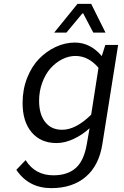

<svg xmlns="http://www.w3.org/2000/svg" viewBox="-20 -741 640 988"><path d="M258.8 -573.2 378.9 -721.2H449.2L522.9 -573.2H460L408.2 -671.9H403.8L321.8 -573.2ZM244.1 227.1Q127.4 227.1 64 132.8L111.8 83Q160.6 161.1 254.9 161.1Q327.1 161.1 369.6 123.8Q412.1 86.4 426.8 0L440.9 -81.1Q405.3 -47.9 359.6 -26.4Q314 -4.9 271 -4.9Q189.9 -4.9 143.1 -59.8Q96.2 -114.7 96.2 -210.9Q96.2 -280.3 119.6 -339.8Q143.1 -399.4 181.2 -438.5Q219.2 -477.5 267.3 -499.8Q315.4 -522 365.2 -522Q444.8 -522 503.9 -452.1V-453.1L522 -509.8H587.9L506.8 0Q489.7 110.4 421.4 168.7Q353 227.1 244.1 227.1ZM299.8 -73.2Q370.1 -73.2 449.2 -150.9L486.8 -392.1Q435.1 -453.1 368.2 -453.1Q333.5 -453.1 299.8 -436Q266.1 -418.9 239.7 -389.2Q213.4 -359.4 197.3 -315.4Q181.2 -271.5 181.2 -222.2Q181.2 -153.3 212.2 -113.3Q243.2 -73.2 299.8 -73.2Z"/></svg>

Font: Office Code Pro Italic
Style: Regular
Weight: 400
Italic angle: -9°
Designer: Nathan Rutzky & Paul D. Hunt
Foundry: Adobe Systems Incorporated
Version: Version 1.004;PS 001.004;hotconv 1.0.70;makeotf.lib2.5.58329